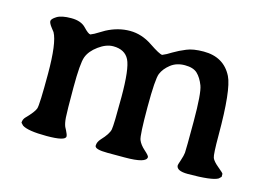

<svg xmlns="http://www.w3.org/2000/svg" viewBox="-71 -606 1028 737"><g transform="rotate(15 443.0 -237.5)"><path d="M317.4 -401.4Q289.6 -401.4 259.8 -379.6Q230 -357.9 220.2 -331.5Q210.4 -305.2 210.4 -208.7Q210.4 -112.3 212.2 -89.8Q213.9 -67.4 219.2 -54.7L225.6 -42.5Q233.4 -27.3 233.4 -20.5Q233.4 -2.4 158.7 -2.4Q84 -2.4 61.5 -17.6L52.7 -26.9Q52.7 -40.5 62.5 -50.3Q91.8 -80.1 97.2 -95.7Q102.5 -111.3 102.5 -234.1Q102.5 -356.9 81.5 -394.5L71.3 -407.7Q58.6 -423.8 58.6 -432.4Q58.6 -440.9 76.9 -452.4Q95.2 -463.9 134 -463.9Q172.9 -463.9 192.4 -443.1Q211.9 -422.4 220.2 -422.4L234.9 -429.2L272 -451.2Q317.4 -475.1 364.3 -475.1Q411.1 -475.1 453.6 -446.5Q496.1 -418 506.8 -418L523.4 -425.8L541.5 -436.5Q564.5 -450.2 590.8 -460.9Q616.2 -471.7 658.2 -471.7Q738.3 -471.7 771.5 -405.3Q795.9 -356.4 795.9 -176.8Q795.9 -99.6 800.8 -87.2Q805.7 -74.7 827.1 -57.1Q848.6 -39.6 848.6 -36.6V-24.9L839.4 -16.1Q815.9 -2 720.2 -2Q674.3 -2 674.3 -24.4Q674.3 -26.9 680.9 -46.4Q687.5 -65.9 688.7 -77.9Q689.9 -89.8 689.9 -202.1Q689.9 -314.5 679 -343Q668 -371.6 651.6 -387Q635.3 -402.3 602.1 -402.3Q568.8 -402.3 545.9 -384.3Q522.9 -366.2 513.7 -344Q504.4 -321.8 504.4 -210Q504.4 -98.1 511.2 -80.8Q518.1 -63.5 536.9 -46.9Q555.7 -30.3 555.7 -24.9Q555.7 -0.5 470.2 -0.5H401.9Q350.6 -0.5 350.6 -15.4Q350.6 -30.3 363.3 -43.9Q390.6 -72.8 394.3 -91.6Q397.9 -110.4 397.9 -221.7Q397.9 -333 380.9 -367.2Q363.8 -401.4 317.4 -401.4Z"/></g></svg>

Font: Averia Serif Libre
Style: Regular
Weight: 400
Version: Version 1.002